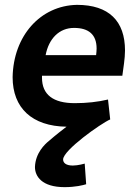

<svg xmlns="http://www.w3.org/2000/svg" viewBox="-20 -512 550 791"><path d="M378 -312C378 -304 377 -295 376 -285H168C181 -353 224 -397 285 -397C345 -397 378 -370 378 -312ZM32 -194C32 -67 112 8 254 10C237 23 211 43 181 69C165 82 126 118 124 176C124 214 152 259 246 259C291 259 322 251 335 247L329 162C329 162 302 170 280 170C252 170 240 159 240 145C240 107 395 -3 434 -20L425 -102C383 -92 337 -87 288 -87C199 -87 153 -122 153 -192V-200H484C488 -232 495 -270 495 -304C495 -425 429 -492 297 -492C146 -489 35 -364 32 -194Z"/></svg>

Font: Cantarell
Style: BoldOblique
Weight: 700
Italic angle: -8°
Designer: Dave Crossland
Version: Version 0.024